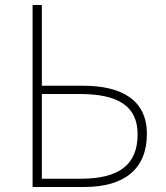

<svg xmlns="http://www.w3.org/2000/svg" viewBox="-20 -746 661 766"><path d="M110 0H316C478 0 566 -73 566 -212C566 -346 467 -404 311 -404H147V-726H110ZM147 -33V-371H298C451 -371 529 -323 529 -210C529 -87 453 -33 302 -33Z"/></svg>

Font: Noto Sans CJK JP Thin
Style: Regular
Weight: 250
Designer: Ryoko NISHIZUKA (kana & ideographs); Paul D. Hunt (Latin, Greek & Cyrillic); Wenlong ZHANG (bopomofo); Sandoll Communica
Foundry: Adobe Systems Incorporated
Version: Version 1.004;PS 1.004;hotconv 1.0.82;makeotf.lib2.5.63406